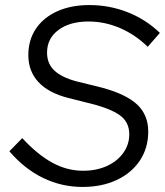

<svg xmlns="http://www.w3.org/2000/svg" viewBox="-20 -729 652 759"><path d="M306 10Q224 10 150.5 -25.5Q77 -61 17 -131L68 -183Q128 -118 186.5 -86Q245 -54 308 -54Q361 -54 402 -72.5Q443 -91 467 -124Q491 -157 491 -198Q491 -242 460.5 -268Q430 -294 356 -315L249 -342Q171 -362 131.5 -405Q92 -448 92 -511Q92 -571 122 -615.5Q152 -660 206.5 -684.5Q261 -709 333 -709Q413 -709 485 -680.5Q557 -652 612 -599L564 -544Q515 -592 454.5 -618Q394 -644 330 -644Q256 -644 211 -610.5Q166 -577 166 -521Q166 -478 194 -451Q222 -424 280 -408L385 -382Q480 -356 523 -315Q566 -274 566 -209Q566 -144 533 -94.5Q500 -45 441.5 -17.5Q383 10 306 10Z"/></svg>

Font: Red Hat Text
Style: Italic
Weight: 400
Italic angle: -12°
Designer: Pentagram, MCKL
Foundry: Pentagram, MCKL
Version: Version 1.023